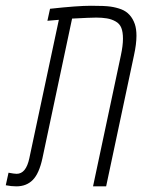

<svg xmlns="http://www.w3.org/2000/svg" viewBox="-80 -660 534 680"><path d="M97.2 -628.9Q193.8 -639.6 242.2 -639.6Q290.5 -639.6 311 -636.7Q331.5 -633.8 349.6 -627Q383.8 -613.8 397.5 -574.7Q403.3 -557.6 403.3 -533.2Q403.3 -503.9 394.5 -463.9L295.9 0H249.5L348.1 -463.9Q355.5 -498.5 355.5 -522.7Q355.5 -546.9 349.6 -561.5Q343.8 -576.2 329.3 -584.2Q314.9 -592.3 297.9 -595Q280.8 -597.7 261 -597.7Q241.2 -597.7 175.3 -594.2L70.3 -99.6Q58.6 -45.4 36.1 -22.7Q13.7 0 -22 0Q-40 0 -59.6 -3.9L-49.8 -48.3Q-29.3 -44.4 -21 -44.4Q12.2 -44.4 23.9 -99.6L128.4 -589.8L87.9 -586.4Z"/></svg>

Font: Open Sans Hebrew Condensed Light
Style: Italic
Weight: 300
Width: 3
Italic angle: -12°
Foundry: Ascender Corporation, Yanek Iontef
Version: Version 2.001;PS 002.001;hotconv 1.0.70;makeotf.lib2.5.58329